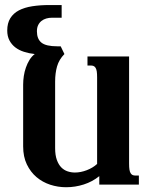

<svg xmlns="http://www.w3.org/2000/svg" viewBox="-20 -747 631 777"><path d="M120.6 -528.3Q97.2 -530.8 76.9 -537.4Q56.6 -543.9 41.7 -555.4Q26.9 -566.9 18.1 -583.7Q9.3 -600.6 9.3 -623.5Q9.3 -653.3 21.7 -673.3Q34.2 -693.4 56.6 -705.1Q79.1 -716.8 110.6 -721.7Q142.1 -726.6 179.7 -726.6H229.5V-675.3H190.4Q178.2 -675.3 167.2 -672.1Q156.2 -668.9 147.7 -662.1Q139.2 -655.3 134.3 -645Q129.4 -634.8 129.4 -620.1Q129.4 -589.4 147.7 -574.5Q166 -559.6 211.9 -559.6H225.6L240.7 -528.3Q218.8 -505.9 210.9 -478.3Q203.1 -450.7 203.1 -417V-147.5Q203.1 -119.1 210 -100.1Q216.8 -81.1 227.8 -69.8Q238.8 -58.6 253.2 -53.7Q267.6 -48.8 283.2 -48.8Q306.6 -48.8 331.3 -58.3Q356 -67.9 373 -83.5V-433.6Q373 -448.7 371.6 -458Q370.1 -467.3 366.7 -472.7Q363.3 -478 358.4 -480Q353.5 -481.9 347.2 -481.9H334V-518.6H502.4V-85Q502.4 -69.8 503.9 -60.5Q505.4 -51.3 508.8 -45.9Q512.2 -40.5 516.8 -38.6Q521.5 -36.6 528.3 -36.6H542V0H381.8V-34.2Q354 -11.7 319.1 -0.5Q284.2 10.7 247.6 10.7Q214.4 10.7 183.1 0.5Q151.9 -9.8 127.7 -30.3Q103.5 -50.8 88.6 -81.8Q73.7 -112.8 73.7 -154.8V-404.3Q73.7 -421.4 76.4 -439.5Q79.1 -457.5 85 -474.1Q90.8 -490.7 99.6 -504.9Q108.4 -519 120.6 -528.3Z"/></svg>

Font: Arian AMU Serif
Style: Bold
Weight: 700
Designer: Ruben Hakobyan (Tarumian)
Foundry: Ruben Hakobyan (Tarumian)
Version: Version 1.002